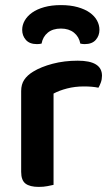

<svg xmlns="http://www.w3.org/2000/svg" viewBox="-20 -726 437 753"><path d="M190 -1Q181 1 166 4Q151 7 132 7Q97 7 80 -6Q63 -19 63 -52V-369Q63 -395 75 -413Q87 -431 110 -445Q141 -464 186.5 -476Q232 -488 285 -488Q380 -488 380 -429Q380 -415 375.5 -402.5Q371 -390 366 -382Q343 -387 309 -387Q274 -387 243 -379Q212 -371 190 -359ZM219 -614Q187 -614 167.5 -598Q148 -582 143 -555Q138 -554 134 -553.5Q130 -553 125 -553Q96 -553 81.5 -569.5Q67 -586 67 -609Q67 -628 77 -645.5Q87 -663 106 -676.5Q125 -690 153.5 -698Q182 -706 219 -706Q256 -706 284.5 -698Q313 -690 332 -676.5Q351 -663 360.5 -645.5Q370 -628 370 -609Q370 -586 355.5 -569.5Q341 -553 312 -553Q305 -553 295 -555Q290 -582 270 -598Q250 -614 219 -614Z"/></svg>

Font: Baloo Paaji 2 SemiBold
Style: Regular
Weight: 600
Designer: Shuchita Grover, Noopur Datye and Ek Type
Foundry: Ek Type
Version: Version 1.640;hotconv 1.0.111;makeotfexe 2.5.65597; ttfautoh